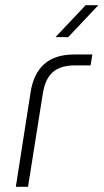

<svg xmlns="http://www.w3.org/2000/svg" viewBox="-20 -720 399 740"><path d="M41 0 98 -365Q109 -436 150.5 -473Q192 -510 266 -510H336L329 -468H270Q213 -468 183.5 -442Q154 -416 145 -359L88 0ZM194 -577 310 -700H359L243 -577Z"/></svg>

Font: MuseoModerno ExtraLight
Style: Italic
Weight: 250
Italic angle: -9°
Designer: Pablo Cosgaya, Héctor Gatti, Marcela Romero, and the Authors of The MuseoModerno Project.
Foundry: Omnibus-Type Team
Version: Version 1.003